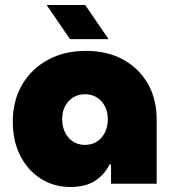

<svg xmlns="http://www.w3.org/2000/svg" viewBox="-20 -733 674 766"><path d="M260 13Q195 13 143 -20Q91 -53 61 -111.5Q31 -170 31 -248Q31 -331 68 -394.5Q105 -458 170.5 -494Q236 -530 323 -530Q408 -530 471 -495.5Q534 -461 569.5 -399.5Q605 -338 605 -257V0H423V-77H417Q397 -36 359 -11.5Q321 13 260 13ZM319 -155Q359 -155 384.5 -183.5Q410 -212 410 -258Q410 -301 384.5 -329Q359 -357 319 -357Q279 -357 253.5 -329Q228 -301 228 -258Q228 -213 253.5 -184Q279 -155 319 -155ZM259 -577 166 -713H320L413 -577Z"/></svg>

Font: MuseoModerno Black
Style: Regular
Weight: 900
Designer: Pablo Cosgaya, Héctor Gatti, Marcela Romero, and the Authors of The MuseoModerno Project.
Foundry: Omnibus-Type Team
Version: Version 1.001